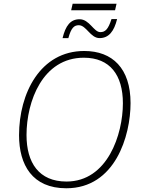

<svg xmlns="http://www.w3.org/2000/svg" viewBox="-20 -998 757 1028"><path d="M361 -943H596L604 -978H369ZM315 -794H346C361 -849 377 -863 402 -863C442 -863 464 -794 513 -794C563 -794 591 -831 607 -896H577C559 -840 543 -826 517 -826C482 -826 459 -895 406 -895C357 -895 331 -860 315 -794ZM335 10C597 10 679 -271 679 -446C679 -632 582 -725 431 -725C196 -725 82 -499 82 -274C82 -115 153 10 335 10ZM336 -26C188 -26 122 -127 122 -275C122 -455 208 -689 429 -689C569 -689 638 -596 638 -445C638 -279 556 -26 336 -26Z"/></svg>

Font: Noto Sans ExtraLight
Style: Italic
Weight: 200
Italic angle: -12°
Designer: Monotype Design Team
Foundry: Monotype Imaging Inc.
Version: Version 2.013